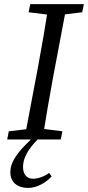

<svg xmlns="http://www.w3.org/2000/svg" viewBox="-20 -690 435 950"><path d="M15.5 0H280.7L288.8 -40.4L169.4 -55.4H151.1L23.6 -40.4L15.5 0ZM100.3 0H190.1C206.1 -103 224.1 -207 243.1 -310L311.1 -669.7H221.3C205.3 -566.7 187.3 -462.7 168.3 -359.7L100.3 0ZM121.6 -629.3 243.2 -614.3H262.4L386.8 -629.3L394.9 -669.7H129.7L121.6 -629.3ZM31.2 161.9C31.2 209.8 63.2 239.8 120.2 239.8C164.5 239.8 209.3 211.9 235.4 182.9L223.3 165.6C200.4 182.5 168.7 194.4 143.9 194.4C114.9 194.4 94 175.4 94 136.6C94 79 135.6 29.3 179.5 -13H146.4C93 38.3 31.2 96.1 31.2 161.9Z"/></svg>

Font: Source Serif Variable
Style: Italic
Weight: 389
Italic angle: -12°
Designer: Frank Grießhammer
Foundry: Adobe Systems Incorporated
Version: Version 3.001;hotconv 1.0.111;makeotfexe 2.5.65597